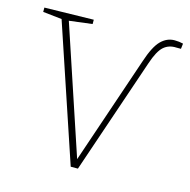

<svg xmlns="http://www.w3.org/2000/svg" viewBox="-103 -799 891 902"><g transform="rotate(15 342.0 -348.0)"><path d="M679 -693 676 -667H654Q617 -669 592 -647Q567 -625 546 -562L354 2H319L98 -657L6 -667V-688L245 -693V-672L133 -658L339 -40L517 -564Q542 -640 571 -669Q600 -698 637 -698Q660 -698 679 -693Z"/></g></svg>

Font: Bitter Pro ExtraLight
Style: Regular
Weight: 275
Designer: Sol Matas, and Bitter project Authors
Foundry: Sol Matas
Version: Version 1.010